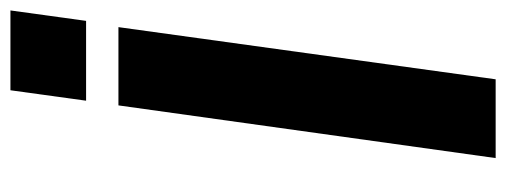

<svg xmlns="http://www.w3.org/2000/svg" viewBox="-321 -649 970 368"><g transform="rotate(-90 164.0 -465.0)"><path d="M328 -930H175L155 -785H308ZM146 -723 45 0H196L296 -723Z"/></g></svg>

Font: United Sans
Style: Bold Italic
Weight: 700
Italic angle: -8°
Designer: Pablo Impallari, Rodrigo Fuenzalida (Modified by Dan O. Williams)
Version: Version 1.000;PS 001.000;hotconv 1.0.88;makeotf.lib2.5.64775